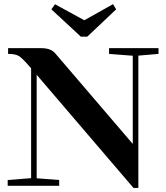

<svg xmlns="http://www.w3.org/2000/svg" viewBox="-20 -895 798 925"><path d="M369.6 -718.3 227.5 -850.1 245.1 -874.5 386.2 -797.4 524.4 -875 539.6 -850.1 400.4 -718.3ZM17.1 0V-27.8L129.9 -36.6V-565.9L120.1 -577.1Q85.9 -616.7 69.3 -626Q52.7 -635.3 19 -635.3V-663.1H177.7Q224.1 -663.1 245.1 -639.2L619.6 -201.7V-626.5L505.4 -635.3V-663.1H743.7V-635.3L646.5 -627V10.3H623L156.7 -534.7V-36.1L265.1 -27.8V0Z"/></svg>

Font: Elstob 18pt
Style: Bold
Weight: 700
Designer: Peter S. Baker
Version: Version 1.015